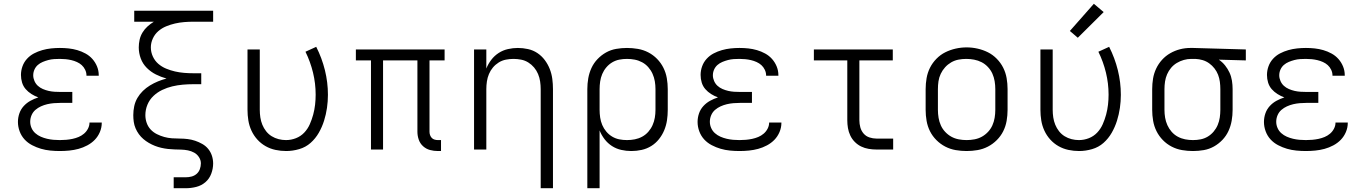

<svg xmlns="http://www.w3.org/2000/svg" viewBox="-20 -792 7240 1017"><path d="M297 8Q272 8 246.5 5.5Q221 3 197 -4Q173 -11 150 -23Q127 -35 110 -53.5Q93 -72 84 -96.5Q75 -121 75 -146Q75 -169 82.5 -191Q90 -213 105.5 -230Q121 -247 141 -258Q161 -269 183 -276Q164 -283 146.5 -294Q129 -305 116 -320Q103 -335 97 -354.5Q91 -374 91 -395Q91 -418 99 -440.5Q107 -463 123 -480.5Q139 -498 160 -509Q181 -520 204 -526.5Q227 -533 250.5 -535.5Q274 -538 297 -538Q321 -538 344 -535.5Q367 -533 389.5 -526.5Q412 -520 433 -508.5Q454 -497 469.5 -479.5Q485 -462 494 -440Q503 -418 503 -394Q503 -393 503 -392.5Q503 -392 503 -391H438Q438 -391 438 -391.5Q438 -392 438 -393Q438 -408 431 -422.5Q424 -437 413 -447Q402 -457 387.5 -463.5Q373 -470 358 -473.5Q343 -477 328 -478.5Q313 -480 297 -480Q282 -480 266.5 -479Q251 -478 236 -474Q221 -470 206.5 -464Q192 -458 180.5 -448Q169 -438 162.5 -423.5Q156 -409 156 -393Q156 -378 162.5 -363Q169 -348 180.5 -337.5Q192 -327 207 -320.5Q222 -314 237.5 -310.5Q253 -307 268.5 -306Q284 -305 300 -305H363V-247H300Q282 -247 264.5 -245.5Q247 -244 230 -240Q213 -236 196.5 -228.5Q180 -221 167 -209.5Q154 -198 147 -181.5Q140 -165 140 -147Q140 -130 147 -114Q154 -98 167 -86.5Q180 -75 196 -68Q212 -61 229 -57Q246 -53 263 -51.5Q280 -50 297 -50Q314 -50 331 -51.5Q348 -53 364.5 -56.5Q381 -60 396.5 -66.5Q412 -73 425 -84Q438 -95 446 -110.5Q454 -126 454 -142Q454 -142 454 -142.5Q454 -143 454 -143H519Q519 -142 519 -142Q519 -142 519 -141Q519 -116 509 -92.5Q499 -69 482 -51.5Q465 -34 442.5 -22Q420 -10 396 -3.5Q372 3 347 5.5Q322 8 297 8Z M900 205V147H964Q980 147 995 143Q1010 139 1021.5 129Q1033 119 1038.5 104Q1044 89 1044 73Q1044 56 1034 40.5Q1024 25 1008.5 16.5Q993 8 975.5 4.5Q958 1 940 0.5Q922 0 904.5 -0.5Q887 -1 869.5 -3Q852 -5 834.5 -9Q817 -13 800.5 -19.5Q784 -26 768.5 -35Q753 -44 739.5 -55.5Q726 -67 715.5 -81.5Q705 -96 698 -112.5Q691 -129 688.5 -146.5Q686 -164 686 -182Q686 -206 691 -229.5Q696 -253 708 -273.5Q720 -294 737 -310.5Q754 -327 774.5 -339.5Q795 -352 817 -361Q839 -370 862 -376Q833 -384 806 -397.5Q779 -411 757.5 -432.5Q736 -454 725.5 -482.5Q715 -511 715 -541Q715 -561 719.5 -581.5Q724 -602 735 -620Q746 -638 761.5 -652Q777 -666 795 -677H691V-735H1109V-677H1004Q980 -677 955.5 -675Q931 -673 907 -667.5Q883 -662 860 -652.5Q837 -643 818.5 -627Q800 -611 789.5 -588Q779 -565 779 -541Q779 -516 789.5 -493Q800 -470 818.5 -454Q837 -438 860 -428.5Q883 -419 907 -413.5Q931 -408 955.5 -406Q980 -404 1004 -404H1046V-346H1004Q976 -346 948 -343.5Q920 -341 892.5 -334.5Q865 -328 839 -315.5Q813 -303 792.5 -283.5Q772 -264 761 -237.5Q750 -211 750 -182Q750 -182 750 -182Q750 -182 750 -182Q750 -161 757 -141Q764 -121 778 -106Q792 -91 811 -81.5Q830 -72 850 -66.5Q870 -61 890.5 -59.5Q911 -58 932 -58Q953 -58 973.5 -55.5Q994 -53 1013.5 -46.5Q1033 -40 1051.5 -29.5Q1070 -19 1083 -3Q1096 13 1102.5 33Q1109 53 1109 74Q1109 101 1099 128Q1089 155 1068 173Q1047 191 1019.5 198Q992 205 964 205Z M1496 8Q1467 8 1439 2Q1411 -4 1386.5 -18Q1362 -32 1343 -53Q1324 -74 1312 -100Q1300 -126 1295.5 -154Q1291 -182 1291 -210V-530H1356V-210Q1356 -190 1359 -170Q1362 -150 1369.5 -131.5Q1377 -113 1389.5 -97Q1402 -81 1419 -70.5Q1436 -60 1455.5 -55Q1475 -50 1495 -50Q1522 -50 1547.5 -60Q1573 -70 1591.5 -89.5Q1610 -109 1621 -134Q1632 -159 1639 -185Q1646 -211 1649 -237.5Q1652 -264 1652 -291Q1652 -350 1638 -407.5Q1624 -465 1598 -518L1655 -544Q1685 -485 1701 -420.5Q1717 -356 1717 -290Q1717 -255 1712 -220.5Q1707 -186 1696.5 -152.5Q1686 -119 1668.5 -88.5Q1651 -58 1625 -35Q1599 -12 1564.5 -2Q1530 8 1496 8Z M2300 8Q2278 8 2257.5 2.5Q2237 -3 2221 -17.5Q2205 -32 2198 -52.5Q2191 -73 2191 -94V-472H2009V0H1945V-472H1865V-530H2335V-472H2255V-94Q2255 -85 2258 -76.5Q2261 -68 2267 -61.5Q2273 -55 2282 -52.5Q2291 -50 2300 -50H2316V8Z M2844 205V-320Q2844 -340 2841 -360.5Q2838 -381 2830 -400Q2822 -419 2809 -434.5Q2796 -450 2778.5 -461Q2761 -472 2740.5 -476Q2720 -480 2700 -480Q2680 -480 2659.5 -476Q2639 -472 2621.5 -461Q2604 -450 2591 -434.5Q2578 -419 2570 -400Q2562 -381 2559 -360.5Q2556 -340 2556 -320V0H2491V-530H2556V-429Q2566 -454 2582.5 -475.5Q2599 -497 2621.5 -511.5Q2644 -526 2670.5 -532Q2697 -538 2723 -538Q2750 -538 2777 -532Q2804 -526 2826.5 -511Q2849 -496 2865.5 -474Q2882 -452 2892 -426.5Q2902 -401 2905.5 -374Q2909 -347 2909 -320V205Z M3091 205V-320Q3091 -349 3096 -377.5Q3101 -406 3113 -432Q3125 -458 3145 -479Q3165 -500 3190 -514Q3215 -528 3243.5 -533Q3272 -538 3301 -538Q3330 -538 3359 -533Q3388 -528 3414 -514.5Q3440 -501 3460.5 -480Q3481 -459 3494 -433Q3507 -407 3512 -378Q3517 -349 3517 -320V-210Q3517 -182 3513 -155Q3509 -128 3498.5 -102.5Q3488 -77 3470.5 -55Q3453 -33 3429.5 -18.5Q3406 -4 3379 2Q3352 8 3324 8Q3297 8 3270.5 2Q3244 -4 3221.5 -18.5Q3199 -33 3182.5 -54.5Q3166 -76 3156 -101V205ZM3301 -50Q3322 -50 3342.5 -54Q3363 -58 3381.5 -68Q3400 -78 3414 -94Q3428 -110 3436.5 -129Q3445 -148 3448.5 -168.5Q3452 -189 3452 -210V-320Q3452 -341 3448.5 -361.5Q3445 -382 3436.5 -401Q3428 -420 3414 -436Q3400 -452 3381.5 -462Q3363 -472 3342.5 -476Q3322 -480 3301 -480Q3280 -480 3260 -476Q3240 -472 3222.5 -461.5Q3205 -451 3191.5 -435Q3178 -419 3170 -400Q3162 -381 3159 -360.5Q3156 -340 3156 -320V-210Q3156 -190 3159 -169.5Q3162 -149 3170 -130Q3178 -111 3191.5 -95Q3205 -79 3222.5 -68.5Q3240 -58 3260 -54Q3280 -50 3301 -50Z M3897 8Q3872 8 3846.5 5.5Q3821 3 3797 -4Q3773 -11 3750 -23Q3727 -35 3710 -53.5Q3693 -72 3684 -96.5Q3675 -121 3675 -146Q3675 -169 3682.5 -191Q3690 -213 3705.5 -230Q3721 -247 3741 -258Q3761 -269 3783 -276Q3764 -283 3746.5 -294Q3729 -305 3716 -320Q3703 -335 3697 -354.5Q3691 -374 3691 -395Q3691 -418 3699 -440.5Q3707 -463 3723 -480.5Q3739 -498 3760 -509Q3781 -520 3804 -526.5Q3827 -533 3850.5 -535.5Q3874 -538 3897 -538Q3921 -538 3944 -535.5Q3967 -533 3989.5 -526.5Q4012 -520 4033 -508.5Q4054 -497 4069.5 -479.5Q4085 -462 4094 -440Q4103 -418 4103 -394Q4103 -393 4103 -392.5Q4103 -392 4103 -391H4038Q4038 -391 4038 -391.5Q4038 -392 4038 -393Q4038 -408 4031 -422.5Q4024 -437 4013 -447Q4002 -457 3987.5 -463.5Q3973 -470 3958 -473.5Q3943 -477 3928 -478.5Q3913 -480 3897 -480Q3882 -480 3866.5 -479Q3851 -478 3836 -474Q3821 -470 3806.5 -464Q3792 -458 3780.5 -448Q3769 -438 3762.5 -423.5Q3756 -409 3756 -393Q3756 -378 3762.5 -363Q3769 -348 3780.5 -337.5Q3792 -327 3807 -320.5Q3822 -314 3837.5 -310.5Q3853 -307 3868.5 -306Q3884 -305 3900 -305H3963V-247H3900Q3882 -247 3864.5 -245.5Q3847 -244 3830 -240Q3813 -236 3796.5 -228.5Q3780 -221 3767 -209.5Q3754 -198 3747 -181.5Q3740 -165 3740 -147Q3740 -130 3747 -114Q3754 -98 3767 -86.5Q3780 -75 3796 -68Q3812 -61 3829 -57Q3846 -53 3863 -51.5Q3880 -50 3897 -50Q3914 -50 3931 -51.5Q3948 -53 3964.5 -56.5Q3981 -60 3996.5 -66.5Q4012 -73 4025 -84Q4038 -95 4046 -110.5Q4054 -126 4054 -142Q4054 -142 4054 -142.5Q4054 -143 4054 -143H4119Q4119 -142 4119 -142Q4119 -142 4119 -141Q4119 -116 4109 -92.5Q4099 -69 4082 -51.5Q4065 -34 4042.5 -22Q4020 -10 3996 -3.5Q3972 3 3947 5.5Q3922 8 3897 8Z M4622 0Q4602 0 4581 -3.5Q4560 -7 4541.5 -16Q4523 -25 4508 -40Q4493 -55 4484 -74Q4475 -93 4471.5 -113.5Q4468 -134 4468 -155V-472H4291V-530H4709V-472H4532V-155Q4532 -136 4537 -117.5Q4542 -99 4554.5 -84.5Q4567 -70 4585.5 -64Q4604 -58 4622 -58H4711V0Z M5100 8Q5071 8 5042 3Q5013 -2 4987 -15.5Q4961 -29 4940 -50Q4919 -71 4906 -97Q4893 -123 4888 -152Q4883 -181 4883 -210V-320Q4883 -349 4888 -378Q4893 -407 4906 -433Q4919 -459 4940 -480.5Q4961 -502 4987 -515Q5013 -528 5042 -534.5Q5071 -541 5100 -541Q5129 -541 5158 -534.5Q5187 -528 5213 -515Q5239 -502 5260 -480.5Q5281 -459 5294 -433Q5307 -407 5312 -378Q5317 -349 5317 -320V-210Q5317 -181 5312 -152Q5307 -123 5294 -97Q5281 -71 5260 -50Q5239 -29 5213 -15.5Q5187 -2 5158 3Q5129 8 5100 8ZM5100 -50Q5121 -50 5142 -54Q5163 -58 5181 -68Q5199 -78 5213.5 -93.5Q5228 -109 5236.5 -128Q5245 -147 5248.5 -168Q5252 -189 5252 -210V-320Q5252 -341 5248.5 -362Q5245 -383 5236.5 -402Q5228 -421 5213 -437Q5198 -453 5179.5 -462.5Q5161 -472 5140 -476Q5119 -480 5098 -480Q5077 -480 5056.5 -476Q5036 -472 5018 -461.5Q5000 -451 4986 -435.5Q4972 -420 4963 -401Q4954 -382 4951 -361.5Q4948 -341 4948 -320V-210Q4948 -189 4951.5 -168Q4955 -147 4963.5 -128Q4972 -109 4986.5 -93.5Q5001 -78 5019 -68Q5037 -58 5058 -54Q5079 -50 5100 -50Z M5696 8Q5667 8 5639 2Q5611 -4 5586.5 -18Q5562 -32 5543 -53Q5524 -74 5512 -100Q5500 -126 5495.5 -154Q5491 -182 5491 -210V-530H5556V-210Q5556 -190 5559 -170Q5562 -150 5569.5 -131.5Q5577 -113 5589.5 -97Q5602 -81 5619 -70.5Q5636 -60 5655.5 -55Q5675 -50 5695 -50Q5722 -50 5747.5 -60Q5773 -70 5791.5 -89.5Q5810 -109 5821 -134Q5832 -159 5839 -185Q5846 -211 5849 -237.5Q5852 -264 5852 -291Q5852 -350 5838 -407.5Q5824 -465 5798 -518L5855 -544Q5885 -485 5901 -420.5Q5917 -356 5917 -290Q5917 -255 5912 -220.5Q5907 -186 5896.5 -152.5Q5886 -119 5868.5 -88.5Q5851 -58 5825 -35Q5799 -12 5764.5 -2Q5730 8 5696 8ZM5689 -592 5647 -628 5774 -772 5826 -728Z M6299 8Q6270 8 6241 3Q6212 -2 6186 -15.5Q6160 -29 6139.5 -50Q6119 -71 6106 -97Q6093 -123 6088 -152Q6083 -181 6083 -210V-320Q6083 -348 6087.5 -375.5Q6092 -403 6104 -428.5Q6116 -454 6135 -475Q6154 -496 6178.5 -510Q6203 -524 6230 -531Q6257 -538 6285 -538Q6289 -538 6292.5 -538Q6296 -538 6300 -538L6579 -530V-472L6436 -476Q6455 -463 6469 -445.5Q6483 -428 6492.5 -407.5Q6502 -387 6505.5 -364.5Q6509 -342 6509 -320V-210Q6509 -181 6504 -152.5Q6499 -124 6487 -98Q6475 -72 6455 -51Q6435 -30 6410 -16Q6385 -2 6356.5 3Q6328 8 6299 8ZM6299 -50Q6320 -50 6340 -54Q6360 -58 6377.5 -68.5Q6395 -79 6408.5 -95Q6422 -111 6430 -130Q6438 -149 6441 -169.5Q6444 -190 6444 -210V-320Q6444 -339 6441.5 -358.5Q6439 -378 6432 -396Q6425 -414 6413 -429.5Q6401 -445 6385 -456.5Q6369 -468 6350.5 -473.5Q6332 -479 6312 -480H6300Q6297 -480 6294.5 -480Q6292 -480 6290 -480Q6270 -480 6250.5 -474.5Q6231 -469 6213.5 -458.5Q6196 -448 6183 -432.5Q6170 -417 6162 -398.5Q6154 -380 6151 -360Q6148 -340 6148 -320V-210Q6148 -189 6151.5 -168.5Q6155 -148 6163.5 -129Q6172 -110 6186 -94Q6200 -78 6218.5 -68Q6237 -58 6257.5 -54Q6278 -50 6299 -50Z M6897 8Q6872 8 6846.5 5.5Q6821 3 6797 -4Q6773 -11 6750 -23Q6727 -35 6710 -53.5Q6693 -72 6684 -96.5Q6675 -121 6675 -146Q6675 -169 6682.5 -191Q6690 -213 6705.5 -230Q6721 -247 6741 -258Q6761 -269 6783 -276Q6764 -283 6746.5 -294Q6729 -305 6716 -320Q6703 -335 6697 -354.5Q6691 -374 6691 -395Q6691 -418 6699 -440.5Q6707 -463 6723 -480.5Q6739 -498 6760 -509Q6781 -520 6804 -526.5Q6827 -533 6850.5 -535.5Q6874 -538 6897 -538Q6921 -538 6944 -535.5Q6967 -533 6989.5 -526.5Q7012 -520 7033 -508.5Q7054 -497 7069.5 -479.5Q7085 -462 7094 -440Q7103 -418 7103 -394Q7103 -393 7103 -392.5Q7103 -392 7103 -391H7038Q7038 -391 7038 -391.5Q7038 -392 7038 -393Q7038 -408 7031 -422.5Q7024 -437 7013 -447Q7002 -457 6987.5 -463.5Q6973 -470 6958 -473.5Q6943 -477 6928 -478.5Q6913 -480 6897 -480Q6882 -480 6866.5 -479Q6851 -478 6836 -474Q6821 -470 6806.5 -464Q6792 -458 6780.5 -448Q6769 -438 6762.5 -423.5Q6756 -409 6756 -393Q6756 -378 6762.5 -363Q6769 -348 6780.5 -337.5Q6792 -327 6807 -320.5Q6822 -314 6837.5 -310.5Q6853 -307 6868.5 -306Q6884 -305 6900 -305H6963V-247H6900Q6882 -247 6864.5 -245.5Q6847 -244 6830 -240Q6813 -236 6796.5 -228.5Q6780 -221 6767 -209.5Q6754 -198 6747 -181.5Q6740 -165 6740 -147Q6740 -130 6747 -114Q6754 -98 6767 -86.5Q6780 -75 6796 -68Q6812 -61 6829 -57Q6846 -53 6863 -51.5Q6880 -50 6897 -50Q6914 -50 6931 -51.5Q6948 -53 6964.5 -56.5Q6981 -60 6996.5 -66.5Q7012 -73 7025 -84Q7038 -95 7046 -110.5Q7054 -126 7054 -142Q7054 -142 7054 -142.5Q7054 -143 7054 -143H7119Q7119 -142 7119 -142Q7119 -142 7119 -141Q7119 -116 7109 -92.5Q7099 -69 7082 -51.5Q7065 -34 7042.5 -22Q7020 -10 6996 -3.5Q6972 3 6947 5.5Q6922 8 6897 8Z"/></svg>

Font: Iosevka Curly Light Extended
Style: Regular
Weight: 300
Width: 7
Monospace: yes
Designer: Belleve Invis
Foundry: Belleve Invis
Version: Version 11.1.0; ttfautohint (v1.8.3)